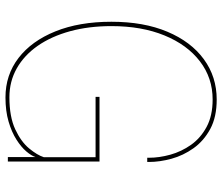

<svg xmlns="http://www.w3.org/2000/svg" viewBox="-74 -710 792 684"><g transform="rotate(90 322.0 -368.0)"><path d="M327 8.5Q247 8.5 186.5 -38Q126 -84.5 91.8 -169.2Q57.5 -254 57.5 -369Q57.5 -484 93 -568.2Q128.5 -652.5 191 -698.2Q253.5 -744 334.5 -744Q397 -744 439.5 -721Q482 -698 508 -661.5Q534 -625 545.5 -583Q557 -541 557 -502.5Q557 -501 557 -499.5Q557 -498 557 -496.5H542Q542 -498 542 -499.5Q542 -501 542 -502.5Q542 -539.5 531 -579Q520 -618.5 495.8 -652.8Q471.5 -687 431.8 -708.2Q392 -729.5 334.5 -729.5Q257.5 -729.5 198.5 -684.2Q139.5 -639 106.2 -557.8Q73 -476.5 73 -369Q73 -288.5 91.2 -221.8Q109.5 -155 143.2 -106.5Q177 -58 223.5 -31.8Q270 -5.5 326.5 -5.5Q396 -5.5 440.5 -26.2Q485 -47 508.8 -75.8Q532.5 -104.5 540 -128V-312.5H325V-326.5H555.5V0H539.5V-98.5Q535 -84 519.5 -65.8Q504 -47.5 477.2 -30.5Q450.5 -13.5 413 -2.5Q375.5 8.5 327 8.5Z"/></g></svg>

Font: Epilogue Thin
Style: Regular
Weight: 250
Designer: Tyler Finck
Foundry: Etcetera Type Co
Version: Version 2.111